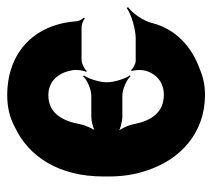

<svg xmlns="http://www.w3.org/2000/svg" viewBox="-55 -530 588 532"><g transform="rotate(90 239.0 -264.0)"><path d="M237 10C270 10 299 3 325 -11C408 -50 462 -134 462 -257V-271C462 -308 457 -343 446 -375C416 -470 341 -538 236 -538C210 -538 186 -533 163 -523C105 -502 54 -459 37 -392C31 -367 9 -336 -7 -325L-5 -321C11 -333 53 -346 79 -346H141C150 -346 163 -339 167 -333L170 -335C167 -341 166 -361 168 -369C176 -404 202 -424 236 -424C285 -424 308 -388 317 -341C320 -324 332 -300 341 -292L343 -295C334 -303 310 -309 296 -309H238C221 -309 193 -321 184 -332L182 -329C191 -318 201 -286 201 -266C201 -246 191 -214 182 -203L184 -200C193 -211 221 -223 238 -223H295C310 -223 333 -229 343 -237L340 -241C332 -233 320 -208 317 -191C308 -142 286 -104 237 -104C199 -104 175 -130 168 -169C165 -180 168 -202 172 -208L170 -211C165 -204 149 -196 138 -196H48C40 -196 29 -201 24 -205L22 -202C26 -198 32 -189 32 -181C41 -62 121 10 237 10Z"/></g></svg>

Font: Asimov
Style: EdgeNar
Weight: 500
Designer: Google
Version: Version 2.000980: 2014